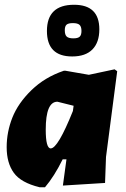

<svg xmlns="http://www.w3.org/2000/svg" viewBox="-20 -775 528 806"><path d="M291 -755Q397 -755 397 -652Q397 -597 368 -567.5Q339 -538 283 -538Q177 -538 177 -645Q177 -755 291 -755ZM286 -678Q267 -678 259.5 -671.5Q252 -665 252 -648Q252 -629 260 -621.5Q268 -614 288 -614Q307 -614 314.5 -621Q322 -628 322 -645Q322 -663 314 -670.5Q306 -678 286 -678ZM248 -478H255L353 -461L461 -484L472 -476L425 -116L421 -7L244 4L259 -106H243Q208 -35 169 11H146Q68 -8 38 -49.5Q8 -91 8 -157Q8 -221 32 -281.5Q56 -342 112 -396.5Q168 -451 248 -478ZM172 -231Q172 -152 193 -152Q223 -152 286 -309L289 -331L221 -348Q172 -348 172 -231Z"/></svg>

Font: Alegreya Sans Black
Style: Italic
Weight: 900
Italic angle: -7°
Designer: Juan Pablo del Peral
Foundry: Huerta Tipografica
Version: Version 2.007